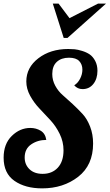

<svg xmlns="http://www.w3.org/2000/svg" viewBox="-21 -1020 604 1058"><path d="M516 -630Q516 -586 493.5 -557.5Q471 -529 434 -529Q406 -529 388 -550Q408 -562 420.5 -586.5Q433 -611 433 -636Q433 -665 415.5 -683.5Q398 -702 359 -702Q317 -702 292 -679Q267 -656 267 -612Q267 -578 283.5 -547.5Q300 -517 325 -495.5Q350 -474 379.5 -446.5Q409 -419 434 -392Q459 -365 475.5 -322.5Q492 -280 492 -229Q492 -110 410 -46Q328 18 211 18Q118 18 58.5 -23.5Q-1 -65 -1 -151Q-1 -227 44 -271Q89 -315 146 -315Q178 -315 203.5 -299.5Q229 -284 234 -249Q187 -249 151 -224.5Q115 -200 115 -152Q115 -113 141.5 -87.5Q168 -62 214 -62Q266 -62 297.5 -96Q329 -130 329 -192Q329 -239 308 -282Q287 -325 256.5 -358Q226 -391 196 -422.5Q166 -454 145 -492.5Q124 -531 124 -571Q124 -648 190.5 -699Q257 -750 355 -750Q373 -750 390 -748.5Q407 -747 431.5 -739.5Q456 -732 473.5 -720Q491 -708 503.5 -684.5Q516 -661 516 -630ZM270 -1000H302L362 -920L519 -1000H563L351 -811H330Z"/></svg>

Font: Lobster Two
Style: Bold Italic
Weight: 700
Designer: Pablo Impallari
Foundry: Pablo Impallari. www.impallari.com
Version: Version 2.000